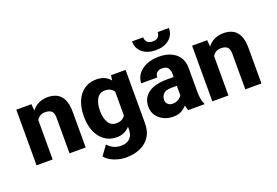

<svg xmlns="http://www.w3.org/2000/svg" viewBox="-122 -1126 2475 1713"><g transform="rotate(-20 1115.5 -270.0)"><path d="M280.8 -419.4Q252 -419.4 232.2 -407.2Q212.4 -395 200.2 -374V0H47.4V-528.3H190.9L195.8 -466.3Q252 -538.1 347.2 -538.1Q397 -538.1 434.3 -518.8Q471.7 -499.5 492.7 -455.1Q513.7 -410.6 513.7 -335V0H360.4V-335.4Q360.4 -385.3 339.6 -402.3Q318.8 -419.4 280.8 -419.4Z M593.3 -257.8V-268.1Q593.3 -348.6 619.1 -409.4Q645 -470.2 693.4 -504.2Q741.7 -538.1 808.1 -538.1Q854 -538.1 886.2 -522.9Q918.5 -507.8 940.4 -480.5L946.3 -528.3H1085V-19Q1085 53.7 1052 104.5Q1019 155.3 960.2 181.6Q901.4 208 823.2 208Q789.1 208 752.2 199.2Q715.3 190.4 682.4 172.4Q649.4 154.3 627.4 127L692.4 37.1Q714.4 62.5 745.8 78.4Q777.3 94.2 817.4 94.2Q872.6 94.2 902.1 64.7Q931.6 35.2 931.6 -19V-44.4Q908.7 -19 878.2 -4.6Q847.7 9.8 807.1 9.8Q741.2 9.8 693.1 -25.1Q645 -60.1 619.1 -120.6Q593.3 -181.2 593.3 -257.8ZM745.6 -268.1V-257.8Q745.6 -195.8 770.3 -152.3Q794.9 -108.9 845.7 -108.9Q877 -108.9 897.9 -120.1Q918.9 -131.3 931.6 -151.4V-376.5Q905.8 -419.4 846.7 -419.4Q796.4 -419.4 771 -376Q745.6 -332.5 745.6 -268.1Z M1487.8 0Q1478.5 -19 1473.1 -48.8Q1452.6 -24.4 1421.4 -7.3Q1390.1 9.8 1342.3 9.8Q1293 9.8 1252.2 -10.5Q1211.4 -30.8 1187.3 -66.4Q1163.1 -102.1 1163.1 -148.4Q1163.1 -231 1223.9 -276.6Q1284.7 -322.3 1409.2 -322.3H1466.3V-352.5Q1466.3 -388.2 1449.7 -409.2Q1433.1 -430.2 1395.5 -430.2Q1363.8 -430.2 1345.7 -414.1Q1327.6 -397.9 1327.6 -368.2H1175.3Q1175.3 -415.5 1203.4 -454.1Q1231.4 -492.7 1283 -515.4Q1334.5 -538.1 1403.8 -538.1Q1465.8 -538.1 1514.4 -517.3Q1563 -496.6 1591.3 -455.1Q1619.6 -413.6 1619.6 -351.6V-130.4Q1619.6 -83 1625.2 -55.7Q1630.9 -28.3 1641.6 -8.3V0ZM1377 -101.1Q1410.6 -101.1 1433.6 -116Q1456.5 -130.9 1466.3 -149.4V-238.3H1410.6Q1359.4 -238.3 1337.6 -214.6Q1315.9 -190.9 1315.9 -157.7Q1315.9 -133.3 1333 -117.2Q1350.1 -101.1 1377 -101.1ZM1469.7 -747.6H1576.2Q1576.2 -682.6 1528.8 -641.8Q1481.4 -601.1 1400.9 -601.1Q1319.8 -601.1 1272.7 -641.8Q1225.6 -682.6 1225.6 -747.6H1331.5Q1331.5 -722.7 1347.2 -703.4Q1362.8 -684.1 1400.9 -684.1Q1438.5 -684.1 1454.1 -703.4Q1469.7 -722.7 1469.7 -747.6Z M1949.7 -419.4Q1920.9 -419.4 1901.1 -407.2Q1881.3 -395 1869.1 -374V0H1716.3V-528.3H1859.9L1864.7 -466.3Q1920.9 -538.1 2016.1 -538.1Q2065.9 -538.1 2103.3 -518.8Q2140.6 -499.5 2161.6 -455.1Q2182.6 -410.6 2182.6 -335V0H2029.3V-335.4Q2029.3 -385.3 2008.5 -402.3Q1987.8 -419.4 1949.7 -419.4Z"/></g></svg>

Font: Vazirmatn RD ExtraBold
Style: Regular
Weight: 800
Designer: Saber Rastikerdar
Foundry: Saber Rastikerdar
Version: Version 32.102